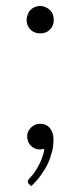

<svg xmlns="http://www.w3.org/2000/svg" viewBox="-20 -504 269 650"><path d="M70 -437C70 -424 74 -413 83 -404C92 -395 103 -391 116 -391C122 -391 128 -392 134 -394C140 -396 145 -400 149 -404C153 -408 157 -413 159 -419C161 -424 162 -430 162 -437C162 -443 161 -449 159 -455C157 -461 153 -466 149 -470C145 -474 140 -477 134 -480C128 -482 122 -484 116 -484C109 -484 104 -482 98 -480C92 -478 87 -474 83 -470C79 -466 76 -461 74 -455C72 -449 70 -443 70 -437ZM72 -43C72 -30 76 -19 84 -11C92 -3 102 2 114 2C117 2 121 1 123 1C125 1 128 1 130 0C129 12 125 23 121 34C117 45 112 54 107 63C102 72 97 80 92 86C87 92 82 98 79 101C78 102 77 103 76 105C75 107 74 108 74 110C74 113 75 116 78 119L86 126C97 115 108 104 117 91C126 78 134 66 141 52C148 38 152 24 156 10C160 -4 161 -18 161 -32C161 -48 157 -60 149 -70C141 -80 130 -85 116 -85C103 -85 93 -80 85 -72C77 -64 72 -55 72 -43Z"/></svg>

Font: SVN-Aleo
Style: Light
Weight: 300
Designer: Alessio Laiso
Version: Version 1.2.2